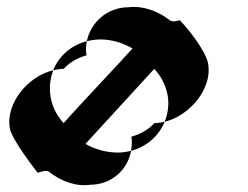

<svg xmlns="http://www.w3.org/2000/svg" viewBox="-20 -552 718 555"><path d="M8 -183C13 -148 88 -54 88 -54C84 -49 112 -63 121 -56C157 -27 202 -12 241 -18C302 -18 349 -61 359 -116C346 -113 334 -111 321 -111C288 -111 255 -120 227 -136L426 -353C447 -330 460 -304 465 -274C469 -248 465 -223 456 -200C529 -218 593 -295 582 -366C577 -401 526 -467 501 -492C506 -498 481 -484 470 -494C434 -522 390 -536 351 -531C290 -531 242 -487 231 -433C244 -436 257 -438 271 -438C303 -438 335 -428 363 -412C328 -372 198 -236 164 -196C143 -219 130 -246 126 -274C122 -301 125 -326 134 -349C61 -332 -3 -254 8 -183ZM134 -349C144 -351 154 -353 164 -353C183 -373 205 -385 230 -392C228 -406 228 -420 231 -433C185 -421 150 -390 134 -349ZM359 -116C404 -128 439 -159 456 -200C446 -198 436 -196 426 -196C408 -176 385 -164 360 -157C362 -143 361 -129 359 -116Z"/></svg>

Font: Ampere
Style: SCRevIta
Weight: 400
Version: Version 1